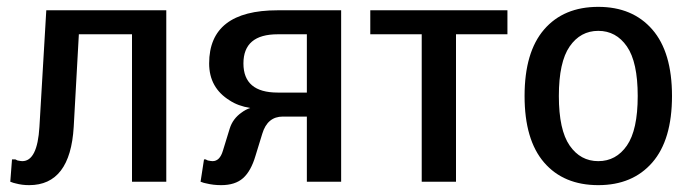

<svg xmlns="http://www.w3.org/2000/svg" viewBox="-20 -530 2030 560"><path d="M65 10Q44 10 26 5Q20 4 10 0L15 -65H25L31 -62Q41 -60 45 -60Q89 -60 95 -160L115 -500H465V0H365V-430H210L195 -160Q185 10 65 10Z M625 10Q602 10 582 5Q575 4 565 0L575 -65H580L586 -62Q596 -60 600 -60Q621 -60 630 -90L650 -155Q659 -184 685 -202Q697 -211 710 -215Q674 -221 650 -237Q590 -274 590 -345Q590 -500 790 -500H975V0H875V-190H805Q760 -190 745 -140L725 -75Q712 -31 689 -10.5Q666 10 625 10ZM790 -260H875V-430H790Q690 -430 690 -345Q690 -260 790 -260Z M1210 0V-430H1060V-500H1460V-430H1310V0Z M1725 10Q1624 10 1567 -56Q1510 -122 1510 -250Q1510 -378 1567 -444Q1624 -510 1725 -510Q1825 -510 1882.5 -444Q1940 -378 1940 -250Q1940 -122 1882.5 -56Q1825 10 1725 10ZM1641.5 -105.5Q1673 -60 1725 -60Q1777 -60 1808.5 -105.5Q1840 -151 1840 -250Q1840 -349 1808.5 -394.5Q1777 -440 1725 -440Q1673 -440 1641.5 -394.5Q1610 -349 1610 -250Q1610 -151 1641.5 -105.5Z"/></svg>

Font: Scada
Style: Regular
Weight: 400
Designer: Jovanny Lemonad
Foundry: Jovanny Lemonad
Version: Version 4.100;PS 004.100;hotconv 1.0.88;makeotf.lib2.5.64775